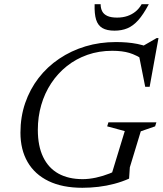

<svg xmlns="http://www.w3.org/2000/svg" viewBox="-20 -881 772 911"><path d="M372.5 -31Q402 -31 435.5 -38.2Q469 -45.5 500.5 -58Q532 -70.5 554 -87L501.5 -28L572 -259L488.5 -281.5L494.5 -300.5H722L716 -281.5L648 -258L596 -87L592.5 -33.5Q559 -18.5 522 -8.8Q485 1 446.8 5.5Q408.5 10 371 10Q276 10 210.5 -21.8Q145 -53.5 111 -112.2Q77 -171 77 -251.5Q77 -326.5 99.5 -392Q122 -457.5 163 -510.8Q204 -564 260.8 -602.2Q317.5 -640.5 385.5 -661Q453.5 -681.5 530 -681.5Q556 -681.5 581.5 -679.5Q607 -677.5 632 -672.5Q657 -667.5 681.5 -658.5L651.5 -659L723.5 -700.5H732L690 -469H669L639.5 -617.5L664 -595Q627 -620 593.5 -630Q560 -640 512.5 -640Q449.5 -640 395.2 -621Q341 -602 297.5 -567.5Q254 -533 223 -486Q192 -439 175.8 -383Q159.5 -327 159.5 -265Q159.5 -188 184.8 -135.8Q210 -83.5 257.5 -57.2Q305 -31 372.5 -31ZM535.5 -797.5Q562.5 -797.5 584.5 -805Q606.5 -812.5 623.5 -826.5Q640.5 -840.5 652 -861H686Q660 -812 635.8 -785Q611.5 -758 584.5 -746.8Q557.5 -735.5 523 -735.5Q487 -735.5 465.8 -748Q444.5 -760.5 436 -787.8Q427.5 -815 429 -861H457.5Q457.5 -841.5 465 -827.2Q472.5 -813 489.8 -805.2Q507 -797.5 535.5 -797.5Z"/></svg>

Font: Newsreader 20pt
Style: Italic
Weight: 400
Italic angle: -17°
Version: Version 1.003